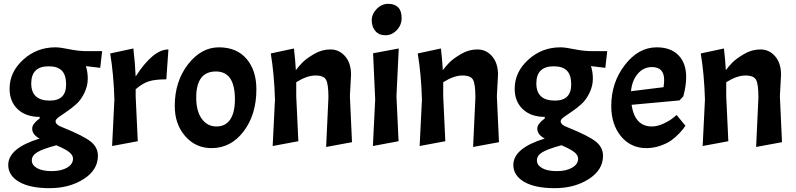

<svg xmlns="http://www.w3.org/2000/svg" viewBox="-20 -762 4153 1002"><path d="M23 99Q23 11 187 -39Q148 -59 148 -91Q148 -104 158 -117Q168 -130 187 -144V-152Q115 -152 72.5 -192Q30 -232 30 -299Q30 -386 101 -450.5Q172 -515 269 -515Q294 -515 342 -505Q390 -495 436 -495H513L503 -408L428 -417Q438 -388 438 -351Q438 -314 420.5 -277.5Q403 -241 378.5 -219Q354 -197 329.5 -180.5Q305 -164 287.5 -151.5Q270 -139 270 -129Q270 -110 310 -96Q416 -53 453.5 -23Q491 7 491 51Q491 125 416.5 172.5Q342 220 239 220Q136 220 79.5 187Q23 154 23 99ZM325 -321Q325 -370 303 -393Q281 -416 234 -416Q143 -416 143 -326.5Q143 -237 240 -237Q325 -237 325 -321ZM361 66Q361 48 342 32.5Q323 17 274 -4Q201 16 173.5 33Q146 50 146 75Q146 100 173.5 115.5Q201 131 250 131Q299 131 330 113Q361 95 361 66Z M555 -483 676 -509Q685 -432 688 -363Q779 -504 859 -504L848 -348Q790 -348 756.5 -337.5Q723 -327 688 -296V-260L699 -25L565 0L577 -243Q573 -377 555 -483Z M1318 -296Q1318 -164 1251.5 -76.5Q1185 11 1084 11Q1001 11 946.5 -51.5Q892 -114 892 -209Q892 -337 961 -426Q1030 -515 1122.5 -515Q1215 -515 1266.5 -455Q1318 -395 1318 -296ZM1206 -244Q1206 -389 1107 -389Q1004 -389 1004 -253Q1004 -182 1033 -142Q1062 -102 1109.5 -102Q1157 -102 1181.5 -138.5Q1206 -175 1206 -244Z M1526 -333V-260L1537 -25L1403 0L1415 -243Q1411 -377 1393 -483L1514 -509Q1521 -451 1524 -396Q1539 -416 1558 -435.5Q1577 -455 1618 -479.5Q1659 -504 1704.5 -504Q1750 -504 1781 -468.5Q1812 -433 1812 -372L1806 -260L1817 -20L1682 5L1694 -253Q1694 -322 1682 -345Q1670 -368 1626 -368Q1582 -368 1526 -333Z M2061 -509 2049 -260 2060 -25 1926 0 1938 -243 1927 -484ZM1920 -655.5Q1920 -689 1946 -715.5Q1972 -742 2006 -742Q2040 -742 2058 -723.5Q2076 -705 2076 -668Q2076 -631 2050.5 -604.5Q2025 -578 1991.5 -578Q1958 -578 1939 -600Q1920 -622 1920 -655.5Z M2293 -333V-260L2304 -25L2170 0L2182 -243Q2178 -377 2160 -483L2281 -509Q2288 -451 2291 -396Q2306 -416 2325 -435.5Q2344 -455 2385 -479.5Q2426 -504 2471.5 -504Q2517 -504 2548 -468.5Q2579 -433 2579 -372L2573 -260L2584 -20L2449 5L2461 -253Q2461 -322 2449 -345Q2437 -368 2393 -368Q2349 -368 2293 -333Z M2659 99Q2659 11 2823 -39Q2784 -59 2784 -91Q2784 -104 2794 -117Q2804 -130 2823 -144V-152Q2751 -152 2708.5 -192Q2666 -232 2666 -299Q2666 -386 2737 -450.5Q2808 -515 2905 -515Q2930 -515 2978 -505Q3026 -495 3072 -495H3149L3139 -408L3064 -417Q3074 -388 3074 -351Q3074 -314 3056.5 -277.5Q3039 -241 3014.5 -219Q2990 -197 2965.5 -180.5Q2941 -164 2923.5 -151.5Q2906 -139 2906 -129Q2906 -110 2946 -96Q3052 -53 3089.5 -23Q3127 7 3127 51Q3127 125 3052.5 172.5Q2978 220 2875 220Q2772 220 2715.5 187Q2659 154 2659 99ZM2961 -321Q2961 -370 2939 -393Q2917 -416 2870 -416Q2779 -416 2779 -326.5Q2779 -237 2876 -237Q2961 -237 2961 -321ZM2997 66Q2997 48 2978 32.5Q2959 17 2910 -4Q2837 16 2809.5 33Q2782 50 2782 75Q2782 100 2809.5 115.5Q2837 131 2886 131Q2935 131 2966 113Q2997 95 2997 66Z M3382 -102Q3411 -102 3443 -117Q3475 -132 3493 -147L3511 -162L3557 -106Q3547 -89 3526 -67Q3505 -45 3483.5 -29.5Q3462 -14 3426.5 -1.5Q3391 11 3353 11Q3272 11 3221 -50.5Q3170 -112 3170 -209Q3170 -331 3241 -423Q3312 -515 3407 -515Q3480 -515 3520.5 -474Q3561 -433 3561 -359Q3561 -315 3546 -259L3526 -238L3276 -215Q3293 -102 3382 -102ZM3382 -412Q3338 -412 3308 -376.5Q3278 -341 3273 -286L3443 -307Q3446 -330 3446 -345Q3446 -412 3382 -412Z M3770 -333V-260L3781 -25L3647 0L3659 -243Q3655 -377 3637 -483L3758 -509Q3765 -451 3768 -396Q3783 -416 3802 -435.5Q3821 -455 3862 -479.5Q3903 -504 3948.5 -504Q3994 -504 4025 -468.5Q4056 -433 4056 -372L4050 -260L4061 -20L3926 5L3938 -253Q3938 -322 3926 -345Q3914 -368 3870 -368Q3826 -368 3770 -333Z"/></svg>

Font: Acme
Style: Regular
Weight: 400
Designer: Juan Pablo del Peral
Foundry: Juan Pablo del Peral
Version: Version 1.002